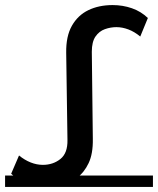

<svg xmlns="http://www.w3.org/2000/svg" viewBox="-75 -728 623 757"><path d="M108 8Q70 8 33 -4.5Q-4 -17 -31 -43L0 -115Q22 -97 46 -87.5Q70 -78 94 -78Q134 -78 163 -101Q192 -124 191 -176L186 -520Q185 -585 208.5 -626.5Q232 -668 273.5 -688Q315 -708 369 -708Q409 -708 445 -695.5Q481 -683 508 -657L478 -584Q455 -603 431 -612Q407 -621 384 -621Q361 -621 338.5 -613Q316 -605 301.5 -584Q287 -563 287 -524L291 -180Q292 -122 274.5 -85Q257 -48 229 -27.5Q201 -7 169 0.5Q137 8 108 8ZM-55 9V-36H528V9Z"/></svg>

Font: Montserrat Underline Thin Medium
Style: Regular
Weight: 500
Version: Version 9.000